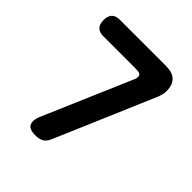

<svg xmlns="http://www.w3.org/2000/svg" viewBox="-202 -862 1004 1004"><g transform="rotate(45 300.0 -360.0)"><path d="M171 -78 379 -562Q383 -569 384 -575.5Q385 -582 385 -587Q385 -599 375.5 -603.5Q366 -608 347 -608H106Q76 -608 61.5 -623.5Q47 -639 47 -669Q47 -699 61.5 -714.5Q76 -730 106 -730H448Q496 -730 519.5 -707Q543 -684 543 -640Q543 -625 540 -613Q537 -601 533 -590L295 -34Q286 -12 268.5 -1Q251 10 220 10Q190 10 175 -0.5Q160 -11 160 -34Q160 -43 162.5 -54Q165 -65 171 -78Z"/></g></svg>

Font: Maple Mono NL
Style: Bold
Weight: 700
Monospace: yes
Designer: subframe7536
Version: Version 7.000